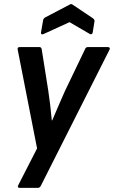

<svg xmlns="http://www.w3.org/2000/svg" viewBox="-20 -718 548 923"><path d="M74.3 185Q62.1 185 67.5 172.6L158.2 -4.5L65.1 -479.2Q62.1 -491.7 75.2 -491.7H169.3Q178.9 -491.7 180.5 -481.1L212 -282.4Q217.3 -247.8 221.5 -212.1Q225.7 -176.4 228.9 -139.6H231.2Q246.8 -176.4 262 -211.6Q277.2 -246.8 292.2 -280.4L388.6 -481.1Q392 -491.7 402.4 -491.7H498.7Q504.4 -491.7 506.9 -488.1Q509.5 -484.6 506.5 -479.2L176.6 174.5Q171.9 185 162.1 185ZM189.5 -554.4Q184.1 -551.7 180 -553.6Q176 -555.4 177 -561.5L187.2 -620.5Q188.9 -629.6 196.9 -634L314.1 -695.5Q322.2 -701.2 329.3 -695.5L425.8 -630.7Q435.6 -624.2 434.3 -615.5L425.7 -562.1Q422.7 -549 411 -555.1L314.3 -611.5Z"/></svg>

Font: Sofia Sans Semi Condensed
Style: Italic
Weight: 400
Italic angle: -9°
Designer: Botio Nikoltchev, Ani Petrova
Foundry: lettersoup
Version: Version 4.101